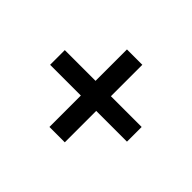

<svg xmlns="http://www.w3.org/2000/svg" viewBox="-102 -757 795 795"><g transform="rotate(45 295.0 -360.0)"><path d="M70 -403H250V-587H340V-403H520V-317H340V-133H250V-317H70Z"/></g></svg>

Font: Retni Sans Medium
Style: Regular
Weight: 500
Designer: Vitaly Kuzmin
Foundry: ParaType Ltd.
Version: Version 1.00;March 2, 2019;FontCreator 11.5.0.2425 64-bit; t